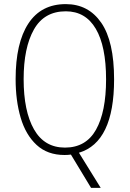

<svg xmlns="http://www.w3.org/2000/svg" viewBox="-20 -744 631 934"><path d="M535 -358Q535 -52 364 -1L470 170H423L325 8Q317 9 309.5 9.5Q302 10 294 10Q211 10 158 -39Q105 -88 80.5 -171.5Q56 -255 56 -359Q56 -535 118 -629.5Q180 -724 300 -724Q410 -724 472.5 -633.5Q535 -543 535 -358ZM95 -359Q95 -203 145.5 -114.5Q196 -26 296 -26Q398 -26 447 -113Q496 -200 496 -358Q496 -519 446 -604Q396 -689 300 -689Q195 -689 145 -600.5Q95 -512 95 -359Z"/></svg>

Font: Noto Sans Khmer UI Condensed ExtraLight
Style: Regular
Weight: 200
Width: 3
Designer: Danh Hong and the Monotype Design Team
Foundry: Monotype Imaging Inc.
Version: Version 2.002; ttfautohint (v1.8.4.7-5d5b)